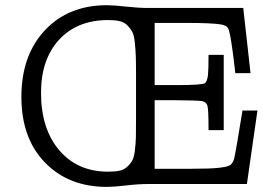

<svg xmlns="http://www.w3.org/2000/svg" viewBox="-20 -714 1048 745"><path d="M63 -337.9Q63 -499 154.1 -596.4Q245.1 -693.8 395 -693.8Q419.9 -693.8 468 -688.5Q516.1 -683.1 555.2 -683.1H923.8L952.1 -430.2H893.1Q876 -584 865.2 -604Q859.4 -615.2 837.9 -619.1Q799.8 -625 711.9 -625H580.1V-383.8H667Q762.2 -383.8 774.9 -391.1Q783.7 -397 787.1 -422.9Q787.1 -424.8 787.1 -425.8Q789.1 -446.8 789.1 -490.2V-501H848.1V-209H789.1V-219.2Q789.1 -288.1 784.9 -303.5Q780.8 -318.8 763.2 -321.8Q743.2 -324.7 658.2 -325.2H580.1V-59.1H721.2Q796.4 -59.1 830.1 -63Q863.8 -66.9 873.3 -73.5Q882.8 -80.1 888.2 -97.2Q895 -124 920.9 -285.2H979L938 0H556.2Q517.1 0 469 5.6Q420.9 11.2 395 11.2Q246.1 11.2 154.5 -83.3Q63 -177.7 63 -337.9ZM139.2 -354Q139.2 -213.9 210 -130.9Q280.8 -47.9 398.9 -47.9Q425.8 -47.9 443.4 -51.5Q460.9 -55.2 473.4 -66.7Q485.8 -78.1 492.9 -90.6Q500 -103 503.4 -130.6Q506.8 -158.2 507.3 -182.6Q507.8 -207 507.8 -252.9V-428.2Q507.8 -474.1 506.8 -498.5Q505.9 -522.9 502.9 -550.5Q500 -578.1 492.9 -591.1Q485.8 -604 473.9 -616Q461.9 -627.9 443.8 -632.1Q425.8 -636.2 399.9 -636.2Q279.8 -636.2 209.5 -560.1Q139.2 -483.9 139.2 -354Z"/></svg>

Font: CMU Concrete
Style: Roman
Weight: 500
Version: Version 0.7.0